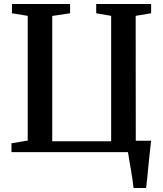

<svg xmlns="http://www.w3.org/2000/svg" viewBox="-20 -763 820 963"><path d="M650 180Q648 160.5 644.2 136Q640.5 111.5 636.2 86.2Q632 61 628 38.2Q624 15.5 622 0H37.5V-44.5L119 -58V-683.5L40 -696.5V-743H331.5V-696.5L242 -683V-54.5H537.5V-683.5L462.5 -696.5V-743H738V-696.5L660.5 -683.5L661 -57H738Q735 -33.5 731.8 -3Q728.5 27.5 725.2 60.8Q722 94 719 125Q716 156 713 180Z"/></svg>

Font: Merriweather 48pt SemiBold
Style: Regular
Weight: 600
Version: Version 2.100